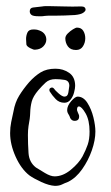

<svg xmlns="http://www.w3.org/2000/svg" viewBox="-20 -587 363 626"><path d="M159 19Q140 18 115 6.5Q90 -5 76 -15Q49 -36 31 -76Q13 -116 13 -153Q13 -172 16.5 -189Q20 -206 24 -224Q29 -253 42.5 -275Q56 -297 75 -319Q93 -339 112.5 -351Q132 -363 161 -363Q186 -363 205.5 -349.5Q225 -336 225 -307Q225 -299 221.5 -285.5Q218 -272 210 -262Q202 -252 190 -252Q173 -252 161.5 -264Q150 -276 142 -289Q141 -291 141 -294Q141 -299 146.5 -301Q152 -303 156 -298Q159 -293 171 -282.5Q183 -272 190 -272Q201 -272 203 -286Q205 -300 206 -307Q206 -324 190.5 -326.5Q175 -329 161 -329Q141 -329 129 -318Q117 -307 105 -293Q88 -273 83.5 -256Q79 -239 78.5 -220Q78 -201 73 -176Q72 -169 71.5 -162Q71 -155 71 -147Q71 -118 73 -88Q75 -58 97 -41Q108 -34 126.5 -23Q145 -12 158 -12Q185 -12 211 -33.5Q237 -55 249 -77Q260 -98 266 -115.5Q272 -133 272 -158Q272 -195 259 -217.5Q246 -240 237 -240Q231 -240 231 -228Q231 -227 233.5 -221Q236 -215 237 -213Q238 -211 238 -207Q238 -193 223 -193Q214 -193 209 -202Q207 -209 203 -215Q199 -221 199 -228Q199 -242 212 -257Q225 -272 233 -272Q252 -272 265 -251.5Q278 -231 284.5 -204.5Q291 -178 291 -158Q291 -130 279.5 -97Q268 -64 248 -35.5Q228 -7 202 6Q191 10 182 14.5Q173 19 159 19ZM228 -424Q210 -424 201.5 -435.5Q193 -447 193 -462Q193 -470 201 -478Q209 -486 218 -491.5Q227 -497 231 -497Q245 -497 251.5 -486.5Q258 -476 258 -462Q258 -448 250.5 -436Q243 -424 228 -424ZM95 -425Q90 -424 78.5 -430Q67 -436 66 -442Q66 -446 65.5 -450.5Q65 -455 65 -460Q65 -471 69.5 -481Q74 -491 89 -491Q96 -491 101 -490Q117 -486 124 -477.5Q131 -469 131 -458Q131 -446 121.5 -436Q112 -426 95 -425ZM106 -534Q88 -534 82.5 -538.5Q77 -543 77 -550Q77 -561 87.5 -562.5Q98 -564 118 -566Q123 -567 128.5 -567Q134 -567 141 -567Q161 -567 188.5 -566Q216 -565 245 -566Q259 -566 259 -555Q259 -551 251.5 -545.5Q244 -540 224 -538Q205 -537 191 -536.5Q177 -536 166 -536Q154 -536 144.5 -536Q135 -536 125 -535Q120 -534 115 -534Q110 -534 106 -534Z"/></svg>

Font: Ruge Boogie
Style: Regular
Weight: 400
Designer: Robert E. Leuschke
Foundry: Robert E. Leuschke
Version: Version 1.010; ttfautohint (v1.8.3)